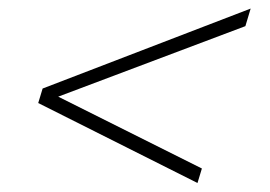

<svg xmlns="http://www.w3.org/2000/svg" viewBox="-20 -474 615 437"><path d="M439.5 -90.5 429.5 -57.5 67 -239.5 77 -272.5 550.5 -454.5 538.5 -414.5 112.5 -254Z"/></svg>

Font: Newsreader 72pt
Style: Italic
Weight: 400
Italic angle: -17°
Designer: Hugues Gentile
Foundry: Production Type
Version: Version 1.003; ttfautohint (v1.8.3)